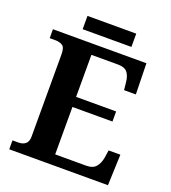

<svg xmlns="http://www.w3.org/2000/svg" viewBox="-151 -962 956 1073"><g transform="rotate(20 326.5 -425.0)"><path d="M28 0V-53H63Q89 -53 105 -66Q121 -79 121 -110V-599Q121 -640 103.5 -650.5Q86 -661 62 -661H28V-714H584L588 -530H518L513 -577Q509 -614 492.5 -633.5Q476 -653 437 -653H279V-403H517V-343H279V-61H464Q503 -61 521 -82.5Q539 -104 545 -137L552 -184H622L615 0ZM184 -771V-850H474V-771Z"/></g></svg>

Font: Noto Serif
Style: Bold
Weight: 700
Designer: Monotype Design Team
Foundry: Monotype Imaging Inc.
Version: Version 2.014